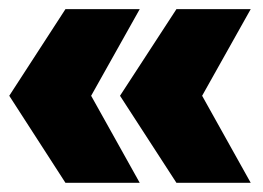

<svg xmlns="http://www.w3.org/2000/svg" viewBox="-29 -479 575 419"><path d="M113.8 -459H275.9L169.9 -270L275.9 -80.1H113.8L-8.8 -270ZM356 -459H518.1L412.1 -270L518.1 -80.1H356L232.9 -270Z"/></svg>

Font: Montserrat arm ExtraBold
Style: Regular
Weight: 800
Designer: Julieta Ulanovsky
Foundry: Julieta Ulanovsky
Version: Version 6.000;PS 006.000;hotconv 1.0.88;makeotf.lib2.5.64775